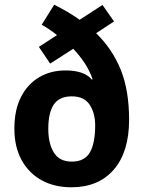

<svg xmlns="http://www.w3.org/2000/svg" viewBox="-20 -785 608 815"><path d="M210 -765Q238 -751 265.5 -735Q293 -719 318 -701L415 -764L464 -694L388 -644Q457 -577 492.5 -489Q528 -401 528 -277Q528 -140 463 -65Q398 10 283 10Q211 10 156.5 -20Q102 -50 71.5 -106Q41 -162 41 -239Q41 -318 69 -373Q97 -428 146 -457Q195 -486 258 -486Q338 -486 370 -447L373 -449Q360 -486 339.5 -517Q319 -548 291 -578L193 -515L145 -586L222 -636Q207 -648 191 -659Q175 -670 157 -680ZM285 -376Q232 -376 208.5 -341.5Q185 -307 185 -238Q185 -176 208.5 -137.5Q232 -99 285 -99Q339 -99 361.5 -138Q384 -177 384 -253Q384 -305 360.5 -340.5Q337 -376 285 -376Z"/></svg>

Font: Noto Sans Sinhala SemiCondensed
Style: Bold
Weight: 700
Width: 4
Designer: Jelle Bosma - Monotype Design Team
Foundry: Monotype Imaging Inc.
Version: Version 2.006; ttfautohint (v1.8.4.7-5d5b)